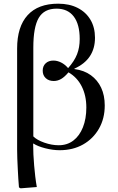

<svg xmlns="http://www.w3.org/2000/svg" viewBox="-20 -802 640 1043"><path d="M92 221 83 216Q81 195 79.5 169Q78 143 76.5 115Q75 87 74 59.5Q73 32 73 9V-538Q73 -657 130 -719.5Q187 -782 296 -782Q357 -782 402 -759Q447 -736 471.5 -694.5Q496 -653 496 -597Q496 -539 468.5 -497Q441 -455 384 -429V-427Q437 -420 473.5 -393.5Q510 -367 529.5 -325.5Q549 -284 549 -229Q549 -158 517.5 -103Q486 -48 431 -17Q376 14 304 14Q267 14 226 3.5Q185 -7 162 -22H160Q160 8 161.5 37.5Q163 67 165.5 97Q168 127 171.5 156.5Q175 186 180 214ZM299 -13Q345 -13 378.5 -38.5Q412 -64 430.5 -110.5Q449 -157 449 -218Q449 -283 424 -332.5Q399 -382 352 -409Q331 -384 312 -373Q293 -362 272 -362Q245 -362 228.5 -377.5Q212 -393 212 -418Q212 -443 228 -458Q244 -473 270 -473Q291 -473 312 -462.5Q333 -452 350 -432Q384 -470 398.5 -507Q413 -544 413 -590Q413 -670 380.5 -712.5Q348 -755 287 -755Q220 -755 190.5 -705Q161 -655 161 -543V-61Q181 -41 221 -27Q261 -13 299 -13Z"/></svg>

Font: Literata 60pt
Style: Regular
Weight: 400
Designer: Latin by Veronika Burian and Jose Scaglione. Greek by Irene Vlachou. Cyrillic by Vera Evstafieva.
Foundry: TypeTogether
Version: Version 3.002